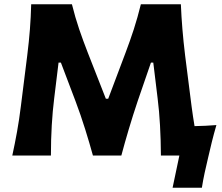

<svg xmlns="http://www.w3.org/2000/svg" viewBox="-20 -733 1048 905"><path d="M38 0Q50 -55 60.2 -111.5Q70.5 -168 78.5 -233.5L108.5 -472.5Q116.5 -537 121 -594.8Q125.5 -652.5 127 -713H319Q334.5 -650.5 353.2 -595.5Q372 -540.5 393.5 -485.5L479 -267.5H490L572 -485Q593 -540.5 610.8 -595.2Q628.5 -650 644 -713H832.5Q835 -653.5 839.8 -595.8Q844.5 -538 852.5 -472L883 -232Q889.5 -183 897 -138.5Q923 -139 948.8 -140.2Q974.5 -141.5 1000 -143.5Q988 -102 978.5 -63.8Q969 -25.5 961 10Q952.5 44.5 944.8 80.8Q937 117 931.5 152H793.5L825.5 0H738.5Q738 -74.5 734.2 -142.2Q730.5 -210 723 -269L702.5 -438H691.5L629 -256.5Q606.5 -189.5 587 -124Q567.5 -58.5 552 0H418Q402.5 -56.5 381.5 -123.8Q360.5 -191 336 -256L267 -438H256L235.5 -270Q228 -210.5 224 -142.8Q220 -75 220 0Z"/></svg>

Font: Commissioner Flair
Style: Bold
Weight: 700
Designer: Kostas Bartsokas
Foundry: Kostas Bartsokas
Version: Version 1.000; ttfautohint (v1.8.3)